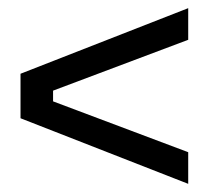

<svg xmlns="http://www.w3.org/2000/svg" viewBox="-20 -570 515 466"><path d="M436.8 -550.2V-473.4L108.8 -350V-324L436.8 -200.6V-123.8L29.8 -283V-391Z"/></svg>

Font: Mozilla Headline ExtraLight
Style: Regular
Weight: 200
Designer: Studio DRAMA
Foundry: Studio DRAMA
Version: Version 1.000